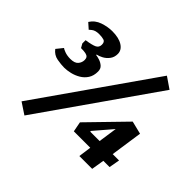

<svg xmlns="http://www.w3.org/2000/svg" viewBox="-186 -886 1132 1132"><g transform="rotate(45 380.5 -320.0)"><path d="M129 -305Q104 -305 70 -311Q36 -317 14 -346L47 -387Q49 -383 70 -375Q91 -367 118 -367Q154 -367 168.5 -384Q183 -401 183 -423Q183 -436 177 -443.5Q171 -451 157 -454Q143 -457 118 -457L104 -482V-509Q152 -516 171.5 -525.5Q191 -535 191 -558Q191 -581 175.5 -586Q160 -591 136 -591Q105 -591 88.5 -578Q72 -565 74 -565L39 -596Q61 -631 101 -644.5Q141 -658 178 -658Q233 -658 264.5 -638Q296 -618 296 -586Q296 -558 281 -538.5Q266 -519 246 -508.5Q226 -498 210 -495V-491Q222 -490 240.5 -484Q259 -478 273 -465.5Q287 -453 287 -430Q287 -395 271.5 -371Q256 -347 231.5 -332.5Q207 -318 179.5 -311.5Q152 -305 129 -305ZM163 60 92 13 591 -700 661 -652ZM561 0 572 -80H435L423 -143L640 -366L721 -346L692 -147H745L733 -80H681L668 0ZM505 -147H583L600 -264L504 -152Z"/></g></svg>

Font: Faustina Light ExtraBold
Style: Italic
Weight: 800
Italic angle: -8°
Version: Version 1.200